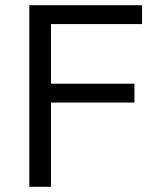

<svg xmlns="http://www.w3.org/2000/svg" viewBox="-20 -714 603 734"><path d="M92 0V-694H523V-622H175V-394H494V-322H175V0Z"/></svg>

Font: Cantarell
Style: Regular
Weight: 400
Designer: Dave Crossland, Nikolaus Waxweiler, Florian Fecher, Jacques Le Bailly, Eben Sorkin, Alexei Vanyashin, Alexios Zavras, Em
Version: Version 0.303